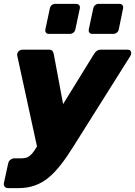

<svg xmlns="http://www.w3.org/2000/svg" viewBox="-32 -775 694 986"><path d="M9 191Q-2 191 -8 183.5Q-14 176 -12 165L10 64Q12 53 21.5 45.5Q31 38 42 38H80Q97 38 109 32.5Q121 27 132.5 14Q144 1 158 -23L451 -498Q457 -508 465.5 -514Q474 -520 488 -520H623Q633 -520 637.5 -515Q642 -510 642 -502Q642 -494 637 -487L347 -26Q313 29 281.5 69.5Q250 110 217.5 137Q185 164 147 177.5Q109 191 63 191ZM161 -9 57 -487Q54 -501 62 -509Q64 -514 71 -517Q78 -520 86 -520H219Q233 -520 238 -512.5Q243 -505 244 -498L310 -144ZM442 -601Q432 -601 427 -607.5Q422 -614 424 -624L447 -732Q449 -742 456.5 -748.5Q464 -755 474 -755H582Q592 -755 597 -748.5Q602 -742 600 -732L578 -624Q576 -614 568 -607.5Q560 -601 550 -601ZM219 -601Q209 -601 204 -607.5Q199 -614 201 -624L224 -732Q226 -742 233.5 -748.5Q241 -755 251 -755H359Q369 -755 374.5 -748.5Q380 -742 378 -732L355 -624Q353 -614 345 -607.5Q337 -601 327 -601Z"/></svg>

Font: Rubik ExtraBold
Style: Italic
Weight: 800
Italic angle: -12°
Designer: Hubert and Fischer
Foundry: Hubert and Fischer
Version: Version 2.300;gftools[0.9.30]